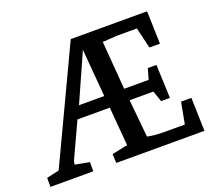

<svg xmlns="http://www.w3.org/2000/svg" viewBox="-119 -796 1050 943"><g transform="rotate(-20 406.5 -324.0)"><path d="M-7 0V-47L81 -67L49 -42L335 -648H734L739 -477H684L658 -586H556L478 -581L498 -329H626L642 -385H687L694 -210H648L628 -267H504L523 -70Q537 -67 560.5 -64.5Q584 -62 607 -62H718L739 -174H793L798 0H337L335 -47L417 -64L400 -266H231L145 -80L142 -62L217 -48V0ZM262 -329H394L373 -578Z"/></g></svg>

Font: Faustina Light Medium
Style: Regular
Weight: 500
Version: Version 1.200